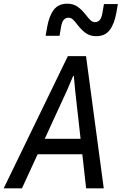

<svg xmlns="http://www.w3.org/2000/svg" viewBox="-37 -1020 658 1040"><path d="M-17 0 330.5 -716H429L525 0H429.5L370 -531.5L363 -609H359.5L326.5 -531.5L82 0ZM113.5 -184.5 154 -268H447L459 -184.5ZM484 -824Q453 -824 430 -839.2Q407 -854.5 384 -884Q367 -906.5 357 -915.2Q347 -924 334 -924Q318 -924 308 -912.2Q298 -900.5 293.5 -873L285.5 -826H210L218.5 -874Q229 -933.5 254.2 -966.8Q279.5 -1000 327.5 -1000Q358.5 -1000 381.5 -984.8Q404.5 -969.5 427.5 -940Q445 -917.5 455 -908.8Q465 -900 477.5 -900Q493.5 -900 503.5 -911.8Q513.5 -923.5 518 -951L526 -998H601.5L593 -950Q582.5 -890.5 557.2 -857.2Q532 -824 484 -824Z"/></svg>

Font: Google Sans Code
Style: Italic
Weight: 400
Italic angle: -10°
Monospace: yes
Designer: Google Sans Code Authors
Foundry: Google LLC
Version: Version 6.000